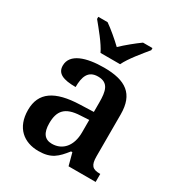

<svg xmlns="http://www.w3.org/2000/svg" viewBox="-182 -888 949 1019"><g transform="rotate(30 292.5 -378.0)"><path d="M229 -606H349C370 -651 424 -715 455 -753V-766H397C366 -744 318 -705 288 -676C258 -705 212 -744 180 -766H123V-753C154 -715 208 -651 229 -606ZM203 10C282 10 312 -21 355 -75H363L383 0H549V-49H546C501 -49 485 -65 485 -120V-377C485 -502 418 -548 285 -548C177 -548 89 -520 89 -448C89 -400 128 -383 205 -383C205 -445 220 -491 281 -491C346 -491 355 -443 355 -374V-317L272 -314C121 -309 47 -259 47 -152C47 -42 115 10 203 10ZM246 -59C201 -59 180 -89 180 -147C180 -222 210 -261 303 -265L355 -268V-191C355 -110 312 -59 246 -59Z"/></g></svg>

Font: Noto Serif SemiBold
Style: Regular
Weight: 600
Designer: Monotype Design Team
Foundry: Monotype Imaging Inc.
Version: Version 2.013